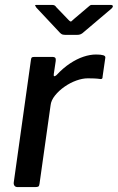

<svg xmlns="http://www.w3.org/2000/svg" viewBox="-20 -762 480 782"><path d="M52 0Q43 0 39 -5.5Q35 -11 36 -19L106 -518Q107 -526 109.5 -528Q112 -530 118 -530H196Q202 -530 205 -526.5Q208 -523 207 -514L199 -460Q198 -452 201 -451.5Q204 -451 210 -456Q237 -485 265 -503.5Q293 -522 320 -531Q347 -540 371 -540Q391 -540 400.5 -537Q410 -534 409 -527L398 -451Q398 -444 396 -442Q394 -440 390 -440Q377 -442 363 -442.5Q349 -443 338 -443Q316 -443 291 -434Q266 -425 243 -409Q220 -393 204 -373Q188 -353 186 -333L141 -14Q140 -5 136.5 -2.5Q133 0 123 0H52ZM343 -737Q348 -742 352.5 -742Q357 -742 363 -742H430Q438 -742 439.5 -738Q441 -734 434 -727L316 -627Q312 -624 307 -622Q302 -620 294 -620H245Q235 -620 229.5 -624Q224 -628 220 -633L128 -731Q124 -737 123 -739.5Q122 -742 128 -742H191Q198 -742 202 -740Q206 -738 209 -733L258 -682Q267 -672 270.5 -675Q274 -678 284 -687Z"/></svg>

Font: Libre Franklin Thin Medium
Style: Italic
Weight: 500
Italic angle: -8°
Version: Version 3.000